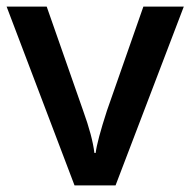

<svg xmlns="http://www.w3.org/2000/svg" viewBox="-20 -560 575 580"><path d="M329.1 0H205.1L0 -540H121.1L231 -226.1Q259.3 -147.9 265.1 -98.1H269Q273.4 -134.3 303.2 -226.1L413.1 -540H535.2Z"/></svg>

Font: Open Sans
Style: SemiBold
Weight: 600
Foundry: Ascender Corporation
Version: Version 1.10